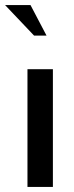

<svg xmlns="http://www.w3.org/2000/svg" viewBox="-44 -734 292 755"><path d="M164 -462V1H64V-462ZM90 -594 -24 -714H76L139 -594Z"/></svg>

Font: Spirax
Style: Regular
Weight: 400
Designer: Brenda Gallo (gbrenda1987@gmail.com)
Foundry: Brenda Gallo
Version: Version 1.002